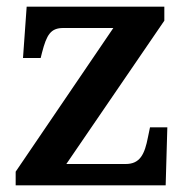

<svg xmlns="http://www.w3.org/2000/svg" viewBox="-20 -556 562 576"><path d="M27 0H477L482 -174H430L424 -145C414 -93 400 -64 357 -64H179L473 -494V-536H60L49 -382H102L106 -398C120 -452 132 -472 170 -472H320L27 -41Z"/></svg>

Font: Noto Serif Semi
Style: Regular
Weight: 600
Designer: Monotype Design Team
Foundry: Monotype Imaging Inc.
Version: Version 1.002